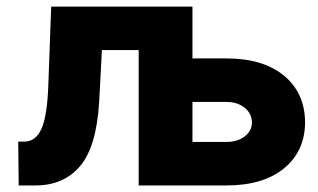

<svg xmlns="http://www.w3.org/2000/svg" viewBox="-20 -566 972 586"><path d="M37.1 0 35.6 -133.8H53.7Q88.9 -133.8 106.4 -172.6Q124 -211.4 127.4 -303.7L136.2 -545.9H567.4V-387.7H670.9Q783.2 -387.7 846.9 -335Q910.6 -282.2 911.1 -192.4Q910.6 -104.5 846.9 -52.2Q783.2 0 670.9 0H403.3V-413.1H291L282.7 -255.4Q274.4 -117.2 224.1 -58.6Q173.8 0 88.4 0ZM567.4 -132.8H670.9Q704.6 -132.8 726.6 -149.4Q748.5 -166 749 -192.4Q748.5 -219.7 726.6 -237.3Q704.6 -254.9 670.9 -254.9H567.4Z"/></svg>

Font: Inter Tight ExtraBold
Style: Regular
Weight: 800
Designer: Rasmus Andersson
Foundry: rsms
Version: Version 3.004; ttfautohint (v1.8.4.7-5d5b)